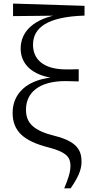

<svg xmlns="http://www.w3.org/2000/svg" viewBox="-20 -827 517 1070"><path d="M337.8 222.7H373.5C412.2 166.2 434.4 122.8 434.4 74.4C434.4 8.8 407.3 -39 284.7 -69.9C166.1 -99.2 124.8 -141.7 124.8 -215.9C124.8 -309.8 196.3 -375.1 344.9 -375.1C362.3 -375.1 391.6 -374.3 418.7 -373.3V-441.2C396.5 -440.2 365.1 -440.2 348.7 -440.2C221.1 -440.2 164 -497.3 164 -577.3C164 -672.1 242.3 -733.5 451.1 -740.1V-794.5L52.7 -807.1V-737.2L303.7 -739.8V-732L312.9 -746.8C178.3 -725.1 95.1 -658.1 95.1 -556.1C95.1 -473.3 155.5 -402.9 296.6 -389.7L297.8 -398C123.1 -388.6 50.3 -300 50.3 -198.4C50.3 -97.6 110.1 -41.2 249.3 -5.8C356.7 21.7 372.6 53.5 372.6 98.2C372.6 132.6 359.4 172.1 337.8 222.7Z"/></svg>

Font: Source Han Serif TW VF
Style: Regular
Weight: 250
Designer: Ryoko NISHIZUKA 西塚涼子 (kana & ideographs); Frank Grießhammer (Latin, Greek & Cyrillic); Wenlong ZHANG 张文龙 (bopomofo); San
Foundry: Adobe
Version: Version 2.002;hotconv 1.1.0;makeotfexe 2.6.0